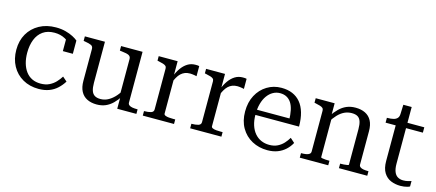

<svg xmlns="http://www.w3.org/2000/svg" viewBox="-50 -1118 3626 1597"><g transform="rotate(15 1763.5 -319.0)"><path d="M310 -37Q353 -37 384.5 -52.5Q416 -68 438.5 -92Q461 -116 477 -142L515 -109Q494 -75 464.5 -47.5Q435 -20 395.5 -5Q356 10 305 10Q228 10 168.5 -24Q109 -58 76 -118.5Q43 -179 43 -257Q43 -336 77 -395Q111 -454 172.5 -488Q234 -522 315 -522Q361 -522 398.5 -512Q436 -502 463.5 -487.5Q491 -473 506 -460V-346H420V-459Q430 -458 439 -453Q448 -448 454.5 -440Q461 -432 464 -422Q467 -412 465 -401Q447 -432 406.5 -454Q366 -476 315 -476Q255 -476 215.5 -448Q176 -420 156.5 -370.5Q137 -321 137 -257Q137 -208 148.5 -167.5Q160 -127 182 -97.5Q204 -68 236 -52.5Q268 -37 310 -37Z M738 -512V-158Q738 -117 746.5 -91.5Q755 -66 774 -54Q793 -42 824 -42Q857 -42 886 -56.5Q915 -71 941.5 -98Q968 -125 991 -165L998 -115Q971 -74 943 -46.5Q915 -19 881.5 -4.5Q848 10 805 10Q758 10 722.5 -7.5Q687 -25 668 -61Q649 -97 649 -151V-426Q649 -448 632 -456.5Q615 -465 577 -471L565 -473V-512ZM1062 -512V-75Q1062 -61 1072.5 -53Q1083 -45 1101 -42Q1119 -39 1143 -39H1146V0H981V-103L973 -115V-426Q973 -448 955.5 -457Q938 -466 899 -470L877 -473V-512Z M1548 -519V-432Q1542 -434 1532.5 -435.5Q1523 -437 1512.5 -438.5Q1502 -440 1492 -440Q1466 -440 1447 -432.5Q1428 -425 1412.5 -410.5Q1397 -396 1384.5 -373.5Q1372 -351 1359 -320L1354 -372Q1371 -418 1394.5 -451.5Q1418 -485 1448 -503.5Q1478 -522 1515 -522Q1526 -522 1534.5 -521.5Q1543 -521 1548 -519ZM1201 0V-39H1202Q1237 -39 1260 -46Q1283 -53 1283 -75V-426Q1283 -441 1275 -448.5Q1267 -456 1251 -461Q1235 -466 1211 -471L1201 -473V-512H1364V-369L1372 -378V-63Q1372 -53 1384.5 -47.5Q1397 -42 1416 -40.5Q1435 -39 1452 -39H1470V0Z M1956 -519V-432Q1950 -434 1940.5 -435.5Q1931 -437 1920.5 -438.5Q1910 -440 1900 -440Q1874 -440 1855 -432.5Q1836 -425 1820.5 -410.5Q1805 -396 1792.5 -373.5Q1780 -351 1767 -320L1762 -372Q1779 -418 1802.5 -451.5Q1826 -485 1856 -503.5Q1886 -522 1923 -522Q1934 -522 1942.5 -521.5Q1951 -521 1956 -519ZM1609 0V-39H1610Q1645 -39 1668 -46Q1691 -53 1691 -75V-426Q1691 -441 1683 -448.5Q1675 -456 1659 -461Q1643 -466 1619 -471L1609 -473V-512H1772V-369L1780 -378V-63Q1780 -53 1792.5 -47.5Q1805 -42 1824 -40.5Q1843 -39 1860 -39H1878V0Z M2104 -252Q2104 -200 2117 -160Q2130 -120 2153.5 -92.5Q2177 -65 2209 -51Q2241 -37 2279 -37Q2320 -37 2350 -52Q2380 -67 2401.5 -90.5Q2423 -114 2438 -140L2476 -106Q2458 -72 2429 -45.5Q2400 -19 2362 -4.5Q2324 10 2275 10Q2202 10 2142.5 -22Q2083 -54 2048.5 -113.5Q2014 -173 2014 -254Q2014 -334 2046 -394Q2078 -454 2133.5 -488Q2189 -522 2257 -522Q2311 -522 2352 -504.5Q2393 -487 2421.5 -453Q2450 -419 2465 -367.5Q2480 -316 2480 -248H2082V-293H2415L2387 -276Q2386 -326 2378 -363.5Q2370 -401 2354 -425.5Q2338 -450 2314 -463Q2290 -476 2257 -476Q2225 -476 2197 -460.5Q2169 -445 2148 -416Q2127 -387 2115.5 -345.5Q2104 -304 2104 -252Z M2553 0V-39H2554Q2578 -39 2596 -42Q2614 -45 2624.5 -53Q2635 -61 2635 -75V-426Q2635 -441 2627 -448.5Q2619 -456 2603 -461Q2587 -466 2563 -471L2553 -473V-512H2716V-407L2724 -396V-49Q2724 -46 2735.5 -43.5Q2747 -41 2763.5 -40Q2780 -39 2796 -39H2798V0ZM3134 0H2890V-39H2891Q2905 -39 2922 -40Q2939 -41 2951 -43.5Q2963 -46 2963 -49V-355Q2963 -396 2954.5 -421.5Q2946 -447 2927 -458.5Q2908 -470 2876 -470Q2842 -470 2812.5 -456Q2783 -442 2756.5 -414Q2730 -386 2706 -346L2699 -396Q2727 -437 2755.5 -465Q2784 -493 2818 -507.5Q2852 -522 2895 -522Q2943 -522 2978.5 -504.5Q3014 -487 3033 -451.5Q3052 -416 3052 -361V-75Q3052 -61 3062.5 -53Q3073 -45 3091 -42Q3109 -39 3132 -39H3134Z M3167 -466V-508H3171Q3202 -508 3223.5 -513.5Q3245 -519 3256.5 -532.5Q3268 -546 3268 -569L3320 -512H3488V-466ZM3343 -160Q3343 -117 3354 -90Q3365 -63 3385.5 -51.5Q3406 -40 3432 -40Q3455 -40 3473.5 -45Q3492 -50 3501 -53V-6Q3492 -1 3479 2.5Q3466 6 3452 8Q3438 10 3421 10Q3377 10 3339 -5.5Q3301 -21 3277.5 -58.5Q3254 -96 3254 -160V-505L3266 -510L3271 -648H3343Z"/></g></svg>

Font: Roboto Serif 72pt
Style: Regular
Weight: 400
Designer: Greg Gazdowicz
Foundry: Commercial Type
Version: Version 1.008